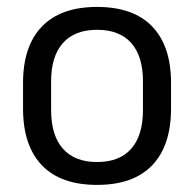

<svg xmlns="http://www.w3.org/2000/svg" viewBox="-20 -521 560 554"><path d="M260 12.5Q155 12.5 100.8 -44.2Q46.5 -101 46.5 -207.5V-282Q46.5 -388 101 -444.5Q155.5 -501 260 -501Q365 -501 419.2 -444.5Q473.5 -388 473.5 -282V-207.5Q473.5 -101 419.2 -44.2Q365 12.5 260 12.5ZM260 -53.5Q325 -53.5 358.8 -92Q392.5 -130.5 392.5 -203V-286.5Q392.5 -358.5 358.8 -396.8Q325 -435 260 -435Q195.5 -435 161.5 -396.8Q127.5 -358.5 127.5 -286.5V-203Q127.5 -130.5 161.5 -92Q195.5 -53.5 260 -53.5Z"/></svg>

Font: Anek Gurmukhi
Style: Regular
Weight: 400
Designer: Sarang Kulkarni (Gurmukhi), Yesha Goshar (Latin)
Foundry: Ek Type
Version: Version 1.003